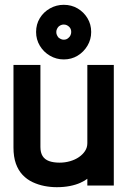

<svg xmlns="http://www.w3.org/2000/svg" viewBox="-20 -771 533 798"><path d="M245 -751Q214 -751 187.5 -736Q161 -721 145.5 -695.5Q130 -670 130 -638Q130 -607 145.5 -581Q161 -555 187.5 -539.5Q214 -524 245 -524Q277 -524 302.5 -539.5Q328 -555 343.5 -581Q359 -607 359 -638Q359 -670 343.5 -695.5Q328 -721 302.5 -736Q277 -751 245 -751ZM245 -669Q258 -669 268 -659Q276 -651 276 -638Q276 -631 273 -624.5Q270 -618 265 -614Q261 -610 256 -608Q251 -606 245 -606Q239 -606 233.5 -608.5Q228 -611 223 -615Q219 -620 216.5 -625.5Q214 -631 214 -638Q214 -645 217 -651Q220 -657 224 -661Q229 -665 234 -667Q239 -669 245 -669ZM343 -28V0H453V-501H343V-176Q343 -158 333.5 -143.5Q324 -129 308 -118Q292 -107 271 -101Q250 -95 228 -95Q202 -95 184 -101.5Q166 -108 157 -122.5Q148 -137 148 -160V-501H36V-158Q36 -119 46 -91Q56 -63 74 -44Q92 -25 115.5 -14Q139 -3 164.5 2Q190 7 216 7Q246 7 271 2Q296 -3 314.5 -11.5Q333 -20 343 -28Z"/></svg>

Font: Advent Pro Expanded
Style: Bold
Weight: 700
Width: 7
Designer: VivaRado, Andreas Kalpakidis
Foundry: VivaRado, Andreas Kalpakidis
Version: Version 3.000